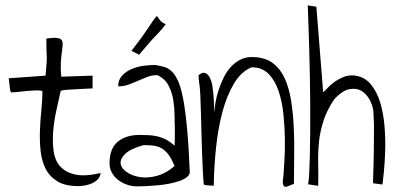

<svg xmlns="http://www.w3.org/2000/svg" viewBox="-20 -695 1481 718"><path d="M138.7 -354.5Q129.9 -357.4 114.7 -356.9Q99.6 -356.4 82.5 -355Q65.4 -353.5 49.8 -351.6Q34.2 -349.6 23.4 -349.6Q18.6 -349.6 17.1 -363.8Q15.6 -377.9 12.7 -402.3L150.4 -412.1Q153.3 -446.3 154.3 -460.9Q155.3 -475.6 154.8 -485.8Q154.3 -496.1 153.8 -509.3Q153.3 -522.5 153.3 -550.8Q178.7 -554.7 191.9 -553.2Q205.1 -551.8 210 -545.9Q214.8 -540 214.4 -528.8Q213.9 -517.6 211.4 -501Q209 -484.4 207.5 -460.9Q206.1 -437.5 209 -408.2L326.2 -412.1V-364.3Q318.4 -364.3 301.8 -363.3Q285.2 -362.3 266.1 -361.3Q247.1 -360.4 231 -359.4Q214.8 -358.4 207 -355.5Q199.2 -320.3 190.4 -280.3Q181.6 -240.2 178.7 -201.2Q175.8 -162.1 180.7 -128.4Q185.5 -94.7 205.1 -72.8Q224.6 -50.8 260.7 -42.5Q296.9 -34.2 356.4 -47.9Q354.5 -33.2 345.2 -23.9Q335.9 -14.6 323.7 -9.3Q311.5 -3.9 297.9 -1.5Q284.2 1 273.4 1Q223.6 1 194.3 -17.1Q165 -35.2 150.4 -64.5Q135.7 -93.8 131.8 -131.3Q127.9 -168.9 129.4 -208Q130.9 -247.1 134.8 -285.2Q138.7 -323.2 138.7 -354.5Z M389.6 -84Q389.6 -139.6 420.4 -165Q451.2 -190.4 501 -190.4Q520.5 -190.4 537.6 -189.5Q554.7 -188.5 570.3 -184.6Q585.9 -180.7 601.1 -172.9Q616.2 -165 632.8 -150.4Q632.8 -153.3 633.3 -162.6Q633.8 -171.9 633.8 -182.6Q633.8 -193.4 633.8 -202.6Q633.8 -211.9 633.8 -215.8Q632.8 -233.4 632.8 -261.2Q632.8 -289.1 628.4 -318.4Q624 -347.7 610.8 -374Q597.7 -400.4 568.4 -414.1Q547.9 -414.1 530.3 -407.2Q512.7 -400.4 495.1 -392.6Q477.5 -384.8 460 -378.4Q442.4 -372.1 421.9 -372.1Q421.9 -396.5 437 -412.6Q452.1 -428.7 473.6 -437.5Q495.1 -446.3 518.6 -449.2Q542 -452.1 559.6 -452.1Q577.1 -449.2 592.3 -445.3Q607.4 -441.4 620.6 -429.7Q633.8 -418 645 -394Q656.2 -370.1 664.6 -327.1Q672.9 -284.2 679.2 -218.3Q685.5 -152.3 689.5 -56.6Q691.4 -43.9 681.2 -34.7Q670.9 -25.4 653.3 -19Q635.7 -12.7 613.8 -8.3Q591.8 -3.9 569.3 -2Q546.9 0 526.4 1Q505.9 2 492.2 2Q474.6 2 456.5 -3.9Q438.5 -9.8 423.3 -21Q408.2 -32.2 398.9 -48.3Q389.6 -64.5 389.6 -84ZM516.6 -152.3Q467.8 -138.7 448.2 -119.6Q428.7 -100.6 431.2 -83Q433.6 -65.4 454.1 -51.3Q474.6 -37.1 503.9 -32.7Q533.2 -28.3 567.4 -37.6Q601.6 -46.9 632.8 -74.2Q621.1 -102.5 609.4 -117.7Q597.7 -132.8 584 -140.6Q570.3 -148.4 553.7 -150.4Q537.1 -152.3 516.6 -152.3ZM599.6 -604.5Q586.9 -586.9 574.2 -573.7Q561.5 -560.5 549.3 -547.4Q537.1 -534.2 525.4 -520Q513.7 -505.9 500 -490.2L471.7 -504.9Q505.9 -548.8 524.4 -576.2Q543 -603.5 552.2 -617.2Q561.5 -630.9 564.5 -633.3Q567.4 -635.7 569.8 -631.8Q572.3 -627.9 578.1 -619.6Q584 -611.3 599.6 -604.5Z M742.2 -4.9Q740.2 -20.5 738.8 -50.3Q737.3 -80.1 735.8 -117.7Q734.4 -155.3 733.4 -196.3Q732.4 -237.3 731.4 -274.4Q730.5 -311.5 729 -341.3Q727.5 -371.1 724.6 -386.7Q724.6 -387.7 724.1 -391.6Q723.6 -395.5 723.1 -400.4Q722.7 -405.3 722.7 -408.7Q722.7 -412.1 722.7 -414.1Q737.3 -425.8 747.6 -421.9Q757.8 -418 764.6 -404.8Q771.5 -391.6 774.4 -372.1Q777.3 -352.5 778.8 -333Q780.3 -313.5 780.3 -297.4Q780.3 -281.2 780.3 -274.4Q782.2 -291 786.1 -313.5Q790 -335.9 797.9 -359.4Q805.7 -382.8 816.9 -405.8Q828.1 -428.7 844.7 -446.3Q861.3 -463.9 882.3 -473.6Q903.3 -483.4 930.7 -481.4Q973.6 -479.5 1001.5 -458Q1029.3 -436.5 1045.4 -400.4Q1061.5 -364.3 1068.8 -317.4Q1076.2 -270.5 1078.6 -217.8Q1081.1 -165 1080.1 -110.8Q1079.1 -56.6 1079.1 -6.8Q1070.3 -4.9 1061.5 -0.5Q1052.7 3.9 1046.9 3.4Q1041 2.9 1038.6 -5.4Q1036.1 -13.7 1040 -38.1Q1041 -55.7 1043.5 -92.3Q1045.9 -128.9 1045.4 -173.8Q1044.9 -218.8 1040 -266.6Q1035.2 -314.5 1022 -354Q1008.8 -393.6 984.4 -418.5Q960 -443.4 920.9 -443.4Q880.9 -426.8 854 -380.9Q827.1 -335 811 -273.4Q794.9 -211.9 787.6 -140.1Q780.3 -68.4 779.3 0Q777.3 -1 772 -1Q766.6 -1 760.3 -1.5Q753.9 -2 748.5 -2.9Q743.2 -3.9 742.2 -4.9Z M1163.1 -669.9 1188.5 -349.6Q1195.3 -355.5 1206.1 -367.2Q1216.8 -378.9 1231.4 -389.2Q1246.1 -399.4 1263.7 -406.7Q1281.2 -414.1 1301.8 -413.1Q1341.8 -409.2 1365.7 -380.9Q1389.6 -352.5 1401.9 -311.5Q1414.1 -270.5 1418 -222.2Q1421.9 -173.8 1420.4 -129.9Q1418.9 -85.9 1415.5 -51.8Q1412.1 -17.6 1410.2 -4.9L1375 -9.8Q1375 -18.6 1375.5 -37.6Q1376 -56.6 1377 -82.5Q1377.9 -108.4 1377.9 -136.7Q1377.9 -165 1378.4 -189.9Q1378.9 -214.8 1378.4 -234.4Q1377.9 -253.9 1377 -261.7Q1377.9 -289.1 1366.2 -314.5Q1354.5 -339.8 1335 -353Q1315.4 -366.2 1288.1 -361.8Q1260.7 -357.4 1229.5 -323.2Q1202.1 -282.2 1189.5 -242.7Q1176.8 -203.1 1172.9 -164.6Q1168.9 -126 1169.9 -85.4Q1170.9 -44.9 1169.9 0L1131.8 -5.9Q1134.8 -16.6 1136.2 -45.4Q1137.7 -74.2 1138.7 -114.7Q1139.6 -155.3 1140.1 -205.1Q1140.6 -254.9 1140.1 -308.1Q1139.6 -361.3 1138.7 -415Q1137.7 -468.8 1136.2 -517.6Q1134.8 -566.4 1133.3 -607.4Q1131.8 -648.4 1130.9 -674.8Z"/></svg>

Font: Annie Use Your Telescope
Style: Regular
Weight: 400
Version: Version 1.003 2001